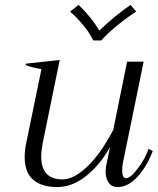

<svg xmlns="http://www.w3.org/2000/svg" viewBox="-20 -748 639 778"><path d="M264 -701 298 -728Q321 -707 343.5 -679.5Q366 -652 381 -626H385Q410 -651 444 -679Q478 -707 509 -728L532 -701Q497 -679 457 -646.5Q417 -614 390 -584H358Q343 -615 316.5 -647Q290 -679 264 -701ZM599 -136Q575 -73 537 -31.5Q499 10 456 10Q433 10 420.5 -7.5Q408 -25 408 -53Q408 -70 412 -85L426 -153Q388 -83 331 -36.5Q274 10 212 10Q149 10 114.5 -19.5Q80 -49 80 -112Q80 -141 87 -172L148 -468Q110 -474 84 -484L85 -490L222 -505L155 -178Q147 -138 147 -113Q147 -21 234 -21Q279 -21 334 -73.5Q389 -126 439 -222L495 -498H562L478 -88Q475 -73 475 -58Q475 -26 491 -26Q509 -26 539 -66Q569 -106 582 -145Z"/></svg>

Font: Trirong Light
Style: Italic
Weight: 300
Italic angle: -12°
Designer: Katatrad Team
Foundry: CadsonDemak
Version: Version 1.001